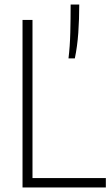

<svg xmlns="http://www.w3.org/2000/svg" viewBox="-20 -828 490 848"><path d="M79.5 0V-740H123.5V-41.5H447.5V0ZM282.5 -570Q289 -623 290.5 -684.2Q292 -745.5 292 -808H330Q330 -743.5 325.8 -683Q321.5 -622.5 310.5 -570Z"/></svg>

Font: Encode Sans Condensed Condensed ExtraLight
Style: Regular
Weight: 200
Width: 3
Designer: Multiple Designers
Foundry: Impallari Type
Version: Version 3.000; ttfautohint (v1.8.3) -l 8 -r 50 -G 200 -x 14 